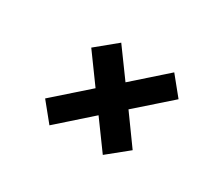

<svg xmlns="http://www.w3.org/2000/svg" viewBox="-87 -720 809 727"><g transform="rotate(30 317.0 -357.0)"><path d="M185 -152 120 -232 266 -361 175 -486 264 -559 353 -437 494 -562 559 -482 414 -354 505 -228 416 -156 327 -278Z"/></g></svg>

Font: Wix Madefor Text
Style: Bold Italic
Weight: 700
Italic angle: -12°
Designer: Dalton Maag Ltd
Foundry: Dalton Maag Ltd
Version: Version 3.100